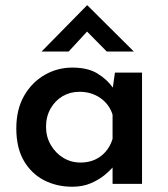

<svg xmlns="http://www.w3.org/2000/svg" viewBox="-20 -699 638 730"><path d="M255 11Q195 11 147 -14Q99 -39 70.5 -88Q42 -137 42 -211Q42 -283 71.5 -334.5Q101 -386 149.5 -414Q198 -442 255 -442Q314 -442 350.5 -419.5Q387 -397 409 -366L417 -423H520V0H408V-62Q397 -49 376 -32Q355 -15 324.5 -2Q294 11 255 11ZM286 -81Q331 -81 363 -105Q395 -129 408 -171V-263Q396 -302 362 -326Q328 -350 282 -350Q247 -350 218.5 -333.5Q190 -317 172.5 -286.5Q155 -256 155 -217Q155 -179 173 -148Q191 -117 220.5 -99Q250 -81 286 -81ZM386 -503 311 -579 241 -503H138L311 -679H312L489 -503Z"/></svg>

Font: Synthetic SemiBold
Style: Regular
Weight: 600
Designer: Santiago Orozco
Foundry: Typemade
Version: Version 2.000; ttfautohint (v1.8.4.7-5d5b)